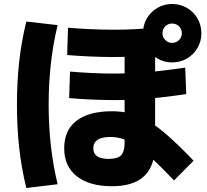

<svg xmlns="http://www.w3.org/2000/svg" viewBox="-20 -875 1040 963"><path d="M542 59Q428 59 365 9Q302 -41 302 -131Q302 -222 364 -269.5Q426 -317 542 -317Q593 -317 637 -305.5Q681 -294 726.5 -266.5Q772 -239 826.5 -190.5Q881 -142 951 -69L853 30Q791 -35 745.5 -77.5Q700 -120 664 -144Q628 -168 597 -178Q566 -188 533 -188Q448 -188 448 -131Q448 -78 525 -78Q570 -78 587.5 -96.5Q605 -115 605 -159V-666H758V-151Q758 -45 704.5 7Q651 59 542 59ZM547 -589Q490 -589 426.5 -592Q363 -595 317 -599L321 -736Q366 -732 428.5 -729Q491 -726 548 -726Q602 -726 656 -728.5Q710 -731 769 -738L771 -601Q711 -595 656.5 -592Q602 -589 547 -589ZM550 -373Q495 -373 433 -376Q371 -379 327 -383L331 -516Q375 -512 435 -509Q495 -506 550 -506Q633 -506 718 -513Q803 -520 909 -536L914 -403Q806 -387 719.5 -380Q633 -373 550 -373ZM843 -562Q803 -562 769.5 -581.5Q736 -601 716.5 -634.5Q697 -668 697 -708Q697 -749 716.5 -782.5Q736 -816 769.5 -835.5Q803 -855 843 -855Q884 -855 917.5 -835.5Q951 -816 970.5 -782.5Q990 -749 990 -708Q990 -668 970.5 -634.5Q951 -601 917.5 -581.5Q884 -562 843 -562ZM843 -660Q864 -660 878 -674Q892 -688 892 -708Q892 -729 878 -743Q864 -757 843 -757Q823 -757 809 -743Q795 -729 795 -708Q795 -688 809 -674Q823 -660 843 -660ZM112 68Q87 -34 76 -136Q65 -238 65 -350Q65 -462 76 -563.5Q87 -665 112 -767L269 -749Q246 -654 235 -554.5Q224 -455 224 -350Q224 -245 235 -145.5Q246 -46 269 49Z"/></svg>

Font: M PLUS 2 Thin ExtraBold
Style: Regular
Weight: 800
Version: Version 1.001